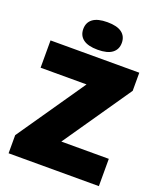

<svg xmlns="http://www.w3.org/2000/svg" viewBox="-171 -1072 990 1180"><g transform="rotate(20 324.0 -482.5)"><path d="M29 0V-118.5L334.5 -561.5H34V-740H614.5V-621.5L309 -178.5H619.5V0ZM325 -785Q261.5 -785 230.2 -808.8Q199 -832.5 199 -875Q199 -918 230.2 -941.5Q261.5 -965 325 -965Q388.5 -965 419.8 -941.5Q451 -918 451 -875Q451 -832.5 419.8 -808.8Q388.5 -785 325 -785Z"/></g></svg>

Font: Encode Sans Black
Style: Regular
Weight: 900
Designer: Multiple Designers
Foundry: Impallari Type
Version: Version 3.002; ttfautohint (v1.8.3) -l 8 -r 50 -G 200 -x 14 